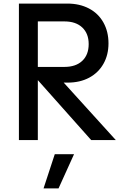

<svg xmlns="http://www.w3.org/2000/svg" viewBox="-20 -785 675 1076"><path d="M86 -765H357Q426 -765 478.5 -737.5Q531 -710 559.5 -659Q588 -608 588 -542Q588 -477 559.5 -427Q531 -377 479.5 -349.5Q428 -322 359 -322H337L629 0H491L192 -336V0H86ZM341 -410Q405 -410 441 -444Q477 -478 477 -538Q477 -597 441 -631Q405 -665 341 -665H192V-410ZM287 79H395L308 271H224Z"/></svg>

Font: Application Medium
Style: Regular
Weight: 500
Designer: Wei Huang
Foundry: Wei Huang
Version: Version 0.012